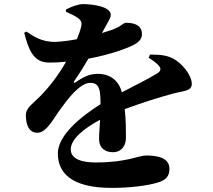

<svg xmlns="http://www.w3.org/2000/svg" viewBox="-20 -846 1040 936"><path d="M825 -560C796 -575 768 -580 711 -580L705 -564C722 -554 744 -538 754 -526C767 -511 764 -499 746 -488C708 -464 637 -429 574 -396C559 -453 518 -486 456 -486C417 -486 386 -471 349 -445C341 -439 337 -444 342 -451C371 -493 393 -529 411 -560C520 -580 604 -612 633 -628C664 -644 672 -663 672 -679C672 -722 637 -735 594 -735C582 -735 571 -719 542 -707C526 -700 503 -693 477 -685L504 -734C513 -751 520 -760 520 -774C520 -814 432 -826 384 -826C362 -826 327 -813 302 -800L301 -789C328 -777 347 -768 363 -756C380 -743 379 -728 375 -713C373 -703 366 -683 355 -655C319 -648 282 -643 251 -642C184 -640 141 -670 109 -692L98 -686C119 -607 141 -541 218 -541C246 -541 274 -542 302 -545C270 -489 227 -428 173 -374C137 -337 105 -320 106 -282C107 -234 123 -197 165 -199C210 -202 242 -271 279 -320C310 -363 370 -442 419 -442C463 -442 470 -414 470 -338C375 -278 262 -187 262 -98C262 -6 324 70 525 70C609 70 699 60 752 43C790 31 806 12 806 -23C806 -77 748 -88 692 -88C657 -88 598 -54 448 -54C350 -54 325 -86 325 -118C325 -168 390 -221 468 -262C466 -226 463 -194 463 -169C463 -123 494 -104 530 -104C572 -104 594 -135 594 -175C594 -211 594 -262 588 -314C666 -343 757 -372 821 -389C876 -404 915 -401 915 -437C915 -481 865 -539 825 -560Z"/></svg>

Font: Noto Serif SC Black
Style: Regular
Weight: 900
Designer: Ryoko NISHIZUKA 西塚涼子 (kana & ideographs); Frank Grießhammer (Latin, Greek & Cyrillic); Wenlong ZHANG 张文龙 (bopomofo); San
Foundry: Adobe
Version: Version 2.001;hotconv 1.1.0;makeotfexe 2.6.0